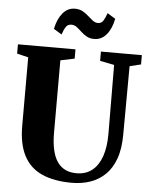

<svg xmlns="http://www.w3.org/2000/svg" viewBox="-63 -1022 848 1082"><g transform="rotate(5 361.0 -481.5)"><path d="M384 8Q283.5 8 215.2 -22.5Q147 -53 112.5 -118.5Q78 -184 78 -288.5V-675L14 -690.5V-743H339.5V-690.5L260 -674V-265.5Q260 -210.5 269 -169.5Q278 -128.5 296.2 -101.5Q314.5 -74.5 341.8 -61.2Q369 -48 406 -48Q458 -48 493.8 -76.2Q529.5 -104.5 547.8 -157.2Q566 -210 566 -283L564 -674.5L483.5 -690.5V-743H715V-690.5L651.5 -675L649.5 -289.5Q649.5 -208 629 -151.2Q608.5 -94.5 572 -59.5Q535.5 -24.5 487.5 -8.2Q439.5 8 384 8ZM439 -810.5Q413.5 -810.5 395.5 -821Q377.5 -831.5 363.2 -845Q349 -858.5 335.5 -869Q322 -879.5 305 -879.5Q284.5 -879.5 273.8 -863.5Q263 -847.5 254 -819.5L208.5 -847.5Q220 -904 248 -937.5Q276 -971 317 -971Q342.5 -971 360.8 -960.8Q379 -950.5 393.8 -937Q408.5 -923.5 422.2 -913Q436 -902.5 451.5 -902Q471.5 -901.5 482.2 -918Q493 -934.5 502 -962L547.5 -934Q536.5 -877.5 508.5 -844Q480.5 -810.5 439 -810.5Z"/></g></svg>

Font: Merriweather 60pt Black
Style: Regular
Weight: 900
Version: Version 2.100